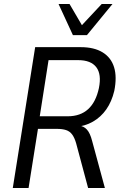

<svg xmlns="http://www.w3.org/2000/svg" viewBox="-20 -941 620 961"><path d="M44 0 156 -705H384Q451 -705 493.5 -679Q536 -653 551 -604.5Q566 -556 552 -486Q539 -432 512 -393.5Q485 -355 445 -332Q405 -309 353 -305L361 -313L376 -312Q399 -310 415 -292.5Q431 -275 441 -236L505 0H421L361 -224Q353 -252 341 -268Q329 -284 310.5 -290Q292 -296 264 -296H170L123 0ZM179 -359H319Q382 -359 421 -394.5Q460 -430 475 -500Q489 -569 462 -604.5Q435 -640 371 -640H223ZM345 -765 273 -921H328L390 -815L489 -921H543L415 -765Z"/></svg>

Font: Nunito Sans 10pt Condensed
Style: Italic
Weight: 400
Width: 3
Italic angle: -9°
Designer: Vernon Adams
Foundry: Vernon Adams
Version: Version 3.101;gftools[0.9.27]